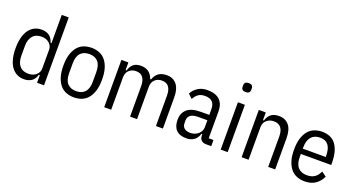

<svg xmlns="http://www.w3.org/2000/svg" viewBox="-48 -1347 3629 1967"><g transform="rotate(20 1767.0 -364.0)"><path d="M372 -84H362Q347 -33 313.5 -10.5Q280 12 232 12Q186 12 151 -7Q116 -26 92 -61Q68 -96 56 -146Q44 -196 44 -258Q44 -320 56 -370Q68 -420 92 -455Q116 -490 151 -509Q186 -528 232 -528Q280 -528 313.5 -505.5Q347 -483 362 -432H372V-740H448V0H372ZM255 -56Q279 -56 300.5 -63Q322 -70 337.5 -83Q353 -96 362.5 -114Q372 -132 372 -154V-362Q372 -384 362.5 -402Q353 -420 337.5 -433Q322 -446 300.5 -453Q279 -460 255 -460Q192 -460 159 -420.5Q126 -381 126 -310V-206Q126 -135 159 -95.5Q192 -56 255 -56Z M776 12Q731 12 692 -3Q653 -18 625 -51Q597 -84 581 -135Q565 -186 565 -258Q565 -330 581 -381Q597 -432 625 -465Q653 -498 692 -513Q731 -528 776 -528Q821 -528 860 -513Q899 -498 927 -465Q955 -432 971 -381Q987 -330 987 -258Q987 -186 971 -135Q955 -84 927 -51Q899 -18 860 -3Q821 12 776 12ZM776 -56Q838 -56 871.5 -93Q905 -130 905 -206V-310Q905 -386 871.5 -423Q838 -460 776 -460Q714 -460 680.5 -423Q647 -386 647 -310V-206Q647 -130 680.5 -93Q714 -56 776 -56Z M1104 0V-516H1180V-432H1190Q1205 -480 1234 -504Q1263 -528 1316 -528Q1364 -528 1397.5 -504.5Q1431 -481 1448 -432H1458Q1474 -480 1508 -504Q1542 -528 1598 -528Q1664 -528 1704 -481Q1744 -434 1744 -336V0H1668V-331Q1668 -393 1643.5 -426Q1619 -459 1568 -459Q1523 -459 1492.5 -431Q1462 -403 1462 -352V0H1386V-331Q1386 -393 1361.5 -426Q1337 -459 1286 -459Q1241 -459 1210.5 -431Q1180 -403 1180 -352V0Z M2217 0Q2143 0 2143 -74V-84H2133Q2120 -37 2085.5 -12.5Q2051 12 2003 12Q1928 12 1891 -26Q1854 -64 1854 -138Q1854 -210 1901.5 -252Q1949 -294 2050 -294H2143V-351Q2143 -408 2117.5 -435Q2092 -462 2037 -462Q1992 -462 1964.5 -442.5Q1937 -423 1917 -386L1872 -428Q1892 -470 1936 -498.5Q1980 -527 2040 -527Q2128 -527 2173.5 -484.5Q2219 -442 2219 -359V-67H2271V0ZM2022 -54Q2048 -54 2070.5 -63Q2093 -72 2109 -86.5Q2125 -101 2134 -119.5Q2143 -138 2143 -158V-236H2048Q1988 -236 1960.5 -216Q1933 -196 1933 -158V-130Q1933 -91 1957 -72.5Q1981 -54 2022 -54Z M2412 -641Q2365 -641 2365 -682V-698Q2365 -739 2412 -739Q2459 -739 2459 -698V-682Q2459 -641 2412 -641ZM2374 -516H2450V0H2374Z M2602 0V-516H2678V-432H2688Q2703 -480 2734.5 -504Q2766 -528 2820 -528Q2889 -528 2928.5 -481Q2968 -434 2968 -336V0H2892V-331Q2892 -393 2866.5 -426Q2841 -459 2788 -459Q2742 -459 2710 -431Q2678 -403 2678 -352V0Z M3291 12Q3246 12 3207 -3Q3168 -18 3140 -51Q3112 -84 3096 -135Q3080 -186 3080 -258Q3080 -330 3096 -381Q3112 -432 3140 -465Q3168 -498 3207 -513Q3246 -528 3291 -528Q3336 -528 3373.5 -513Q3411 -498 3437 -465Q3463 -432 3477.5 -381Q3492 -330 3492 -258V-239H3161V-206Q3161 -130 3195.5 -92.5Q3230 -55 3291 -55Q3343 -55 3376 -77.5Q3409 -100 3428 -145L3480 -107Q3456 -54 3409.5 -21Q3363 12 3291 12ZM3291 -464Q3229 -464 3195 -425Q3161 -386 3161 -310V-297H3411V-310Q3411 -464 3291 -464Z"/></g></svg>

Font: IBM Plex Sans Condensed
Style: Regular
Weight: 400
Width: 3
Designer: Mike Abbink, Paul van der Laan, Pieter van Rosmalen
Foundry: Bold Monday
Version: Version 1.1